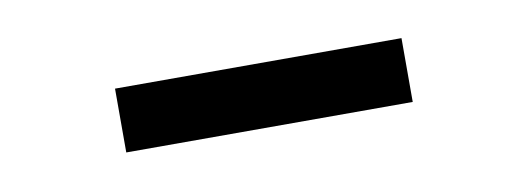

<svg xmlns="http://www.w3.org/2000/svg" viewBox="-25 -734 551 200"><g transform="rotate(-10 250.0 -634.0)"><path d="M98.5 -601V-668.5H401.5V-601Z"/></g></svg>

Font: Newsreader 9pt Medium
Style: Regular
Weight: 500
Designer: Hugues Gentile
Foundry: Production Type
Version: Version 1.003